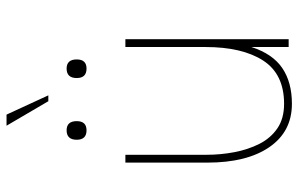

<svg xmlns="http://www.w3.org/2000/svg" viewBox="-183 -721 914 588"><g transform="rotate(-90 274.0 -427.0)"><path d="M217 -864 276 -736H258L183 -864ZM140 -649Q140 -680 169 -680Q197 -680 197 -649Q197 -619 169 -619Q140 -619 140 -649ZM329 -649Q329 -680 358 -680Q386 -680 386 -649Q386 -619 358 -619Q329 -619 329 -649ZM94 -251Q94 -208 102 -166Q110 -124 127.5 -89.5Q145 -55 175 -34.5Q205 -14 250 -14Q341 -14 382.5 -78Q424 -142 424 -255V-500H448V0H424V-114Q403 -49 359.5 -19.5Q316 10 250 10Q165 10 117.5 -59Q70 -128 70 -249V-500H94Z"/></g></svg>

Font: Haskoy Thin
Style: Regular
Weight: 100
Designer: Ertekin Erdin
Foundry: Ertekin Erdin
Version: Version 2.000; ttfautohint (v1.8.4.7-5d5b)